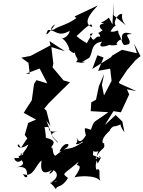

<svg xmlns="http://www.w3.org/2000/svg" viewBox="-20 -1227 1002 1342"><path d="M704 -825 666 -732 750 -747 760 -662 707 -560 692 -633 708 -710 671 -624 651 -530 618 -512 614 -450 737 -443C619 -356 644 -394 615 -320C566 -335 567 -344 580 -280C558 -246 534 -218 516 -266C530 -223 502 -225 513 -220C536 -213 560 -249 558 -232C487 -188 484 -194 424 -182C500 -217 432 -254 396 -169C437 -163 441 -200 373 -143C329 -118 368 -138 364 -141C343 -152 356 -202 336 -196C348 -214 387 -245 297 -265C307 -223 296 -334 290 -338C361 -348 274 -303 379 -307C291 -294 396 -237 383 -230L349 -266L304 -384L332 -346L304 -455L289 -467L320 -505L412 -596L469 -652L424 -665L347 -757L353 -782L339 -898L434 -869L326 -940L333 -910L193 -836L129 -824L179 -787L188 -711L161 -712L257 -748L311 -644L235 -667L218 -640L202 -526L163 -466L146 -438L232 -391L177 -368L153 -284L173 -257C194 -288 180 -278 125 -191C97 -266 81 -149 179 -218C157 -162 92 -109 128 -149C101 -149 164 -163 137 -145C88 -133 123 -114 113 -142C102 -128 135 -121 89 -122C66 -134 92 -72 130 -107C163 -72 113 -60 79 -54C179 -78 168 -21 170 10C161 10 156 21 141 -11C214 20 230 -79 271 -105C253 3 312 -18 343 -40C298 11 352 -23 354 -38C403 -9 365 42 326 47C405 28 379 44 355 40C315 71 316 20 371 95C376 65 410 92 455 17C409 -21 418 2 542 -107C472 -65 554 -115 518 -78C514 -61 574 -91 500 13C519 5 649 -8 681 38C666 -7 687 -44 662 -45C654 -19 630 -89 679 -138C677 -101 610 -173 626 -126C645 -212 603 -144 688 -176C674 -198 642 -135 663 -84C705 -155 679 -120 648 -115C667 -172 715 -198 706 -196C719 -270 675 -192 713 -205C669 -248 724 -291 763 -329C726 -289 763 -351 783 -344C859 -360 791 -379 850 -302L835 -378L788 -423L712 -352L773 -450L825 -442L883 -567L867 -603L934 -590L818 -642L810 -651L868 -737L928 -807L962 -835L917 -922L937 -855L833 -879L763 -838L757 -828L625 -745L661 -841ZM741 -1104C680 -1049 666 -1089 726 -1047C694 -1078 651 -1046 698 -1016C637 -971 670 -1022 681 -970C637 -984 641 -905 608 -989C644 -998 629 -1006 587 -925C556 -945 547 -947 515 -975C608 -1064 626 -1070 622 -1038C542 -1070 644 -1166 664 -1189L501 -1112L514 -1101C453 -1055 393 -1045 363 -1025C347 -1008 314 -1026 367 -1058C327 -1000 284 -956 315 -1017C367 -1022 382 -962 468 -1012C459 -970 412 -947 404 -966C394 -966 442 -959 466 -881C439 -901 505 -831 504 -867C502 -819 540 -822 511 -793C590 -782 534 -810 533 -793C537 -779 607 -801 553 -794C596 -816 658 -858 601 -821C633 -852 607 -924 694 -936C650 -884 732 -900 769 -927C734 -939 713 -897 805 -914C767 -915 851 -993 841 -918C823 -975 827 -1017 903 -989C826 -990 905 -957 882 -919C825 -901 848 -919 808 -995C806 -1033 800 -999 750 -1006C752 -996 759 -1035 797 -1053C779 -1033 771 -1092 815 -1126C859 -1141 804 -1114 860 -1050L773 -1121V-1207L766 -1056Z"/></svg>

Font: Hussar Lance
Style: Italic
Weight: 700
Foundry: Cannot Into Space Fonts, PlusOne Fonts
Version: Version 2.27